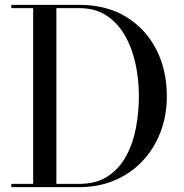

<svg xmlns="http://www.w3.org/2000/svg" viewBox="-20 -770 756 790"><path d="M306.5 0H26.5V-13.5H116.5V-736.5H26.5V-750H306.5Q418 -750 498.8 -700.8Q579.5 -651.5 623 -566.5Q666.5 -481.5 666.5 -375Q666.5 -295 640.5 -226.8Q614.5 -158.5 566.5 -107.5Q518.5 -56.5 452.2 -28.2Q386 0 306.5 0ZM306.5 -736.5H212V-13.5H306.5Q375.5 -13.5 422.5 -44Q469.5 -74.5 498 -126Q526.5 -177.5 539 -242.2Q551.5 -307 551.5 -375Q551.5 -443 537.5 -507.8Q523.5 -572.5 494 -624Q464.5 -675.5 418 -706Q371.5 -736.5 306.5 -736.5Z"/></svg>

Font: Bodoni* 16
Style: Regular
Weight: 400
Version: Version 2.2